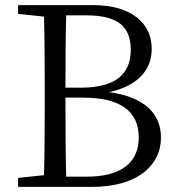

<svg xmlns="http://www.w3.org/2000/svg" viewBox="-20 -732 699 752"><path d="M50.8 0V-35.2L152.3 -45.9Q155.3 -139.6 155.3 -330.1V-383.8Q155.3 -573.2 152.3 -667L50.8 -677.7V-711.9H344.7Q454.1 -711.9 515.6 -664.1Q574.2 -618.2 574.2 -540Q574.2 -479.5 535.2 -436.5Q492.2 -389.6 407.2 -371.1Q509.8 -357.4 562.5 -308.6Q610.4 -263.7 610.4 -193.4Q610.4 -112.3 546.9 -59.6Q473.6 0 337.9 0ZM239.3 -40H318.4Q419.9 -40 471.7 -79.6Q523.4 -119.1 523.4 -193.4Q523.4 -349.6 304.7 -349.6H236.3Q236.3 -135.7 239.3 -40ZM236.3 -388.7H297.9Q492.2 -388.7 492.2 -537.1Q492.2 -607.4 450.2 -639.6Q408.2 -671.9 318.4 -671.9H239.3Q236.3 -580.1 236.3 -388.7Z"/></svg>

Font: Bpmf Zihi Only R
Style: R
Weight: 400
Foundry: But Ko
Version: Version 1.320